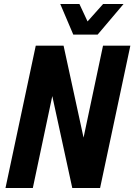

<svg xmlns="http://www.w3.org/2000/svg" viewBox="-20 -938 670 958"><path d="M7.4 0 158.4 -710H297.2L409.2 -194.8L384.8 -194.2L494 -710H630.4L479.4 0H340.6L228.6 -515.2L253 -515.8L143.8 0ZM596.6 -918.2 467.2 -765.4H345.6L280.6 -918.2H376.2L424.8 -814H401.6L494.6 -918.2Z"/></svg>

Font: Geist Mono
Style: Italic
Weight: 400
Italic angle: -12°
Monospace: yes
Designer: Basement.studio, Andrés Briganti, Mateo Zaragoza
Foundry: Basement.studio, Vercel, Andrés Briganti, Guido Ferreyra, Mateo Zaragoza
Version: Version 1.500